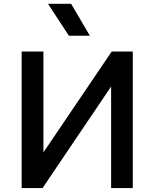

<svg xmlns="http://www.w3.org/2000/svg" viewBox="-20 -964 792 984"><path d="M91 0V-700H202.5V-183L552.5 -700H660.5V0H549.5V-520.5L198 0ZM333 -781 226 -944.5H344.5L440.5 -781Z"/></svg>

Font: Geologica Roman
Style: Regular
Weight: 400
Designer: Sindre Bremnes, Frode Helland
Foundry: Monokrom Skriftforlag AS
Version: Version 1.010;gftools[0.9.28]